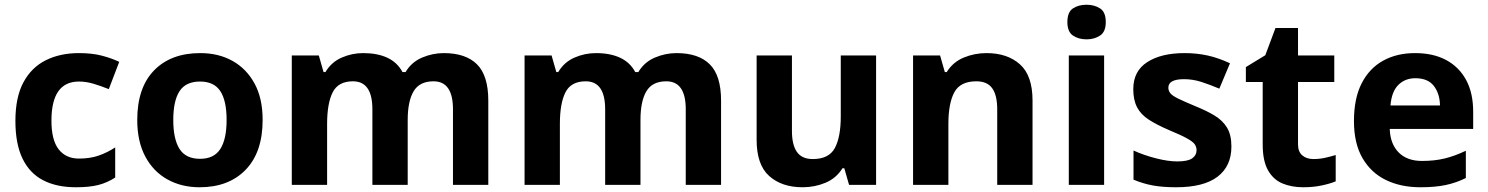

<svg xmlns="http://www.w3.org/2000/svg" viewBox="-20 -780 6278 810"><path d="M300 10Q219 10 162 -19.5Q105 -49 75 -111Q45 -173 45 -270Q45 -370 79 -433Q113 -496 173.5 -526Q234 -556 313 -556Q369 -556 410.5 -545Q452 -534 483 -519L439 -404Q404 -418 373.5 -427Q343 -436 313 -436Q197 -436 197 -271Q197 -189 227.5 -150Q258 -111 313 -111Q360 -111 396 -123.5Q432 -136 466 -158V-31Q432 -9 394.5 0.5Q357 10 300 10Z M1088 -274Q1088 -138 1016.5 -64Q945 10 822 10Q746 10 686.5 -23Q627 -56 593 -119.5Q559 -183 559 -274Q559 -410 630 -483Q701 -556 825 -556Q902 -556 961 -523Q1020 -490 1054 -427.5Q1088 -365 1088 -274ZM711 -274Q711 -193 737.5 -151.5Q764 -110 824 -110Q883 -110 909.5 -151.5Q936 -193 936 -274Q936 -355 909.5 -395.5Q883 -436 824 -436Q764 -436 737.5 -395.5Q711 -355 711 -274Z M1852 -556Q1945 -556 1992.5 -508.5Q2040 -461 2040 -356V0H1891V-319Q1891 -437 1809 -437Q1750 -437 1725 -395Q1700 -353 1700 -274V0H1551V-319Q1551 -437 1469 -437Q1407 -437 1383.5 -390.5Q1360 -344 1360 -257V0H1211V-546H1325L1345 -476H1353Q1378 -518 1421.5 -537Q1465 -556 1512 -556Q1572 -556 1614 -536.5Q1656 -517 1678 -476H1691Q1716 -518 1760.5 -537Q1805 -556 1852 -556Z M2834 -556Q2927 -556 2974.5 -508.5Q3022 -461 3022 -356V0H2873V-319Q2873 -437 2791 -437Q2732 -437 2707 -395Q2682 -353 2682 -274V0H2533V-319Q2533 -437 2451 -437Q2389 -437 2365.5 -390.5Q2342 -344 2342 -257V0H2193V-546H2307L2327 -476H2335Q2360 -518 2403.5 -537Q2447 -556 2494 -556Q2554 -556 2596 -536.5Q2638 -517 2660 -476H2673Q2698 -518 2742.5 -537Q2787 -556 2834 -556Z M3676 -546V0H3562L3542 -70H3534Q3508 -28 3462.5 -9Q3417 10 3366 10Q3278 10 3225 -37.5Q3172 -85 3172 -190V-546H3321V-227Q3321 -169 3342 -139Q3363 -109 3409 -109Q3477 -109 3502 -155.5Q3527 -202 3527 -289V-546Z M4142 -556Q4230 -556 4283 -508.5Q4336 -461 4336 -356V0H4187V-319Q4187 -378 4166 -407.5Q4145 -437 4099 -437Q4031 -437 4006 -390.5Q3981 -344 3981 -257V0H3832V-546H3946L3966 -476H3974Q4000 -518 4045.5 -537Q4091 -556 4142 -556Z M4638 -546V0H4489V-546ZM4564 -760Q4597 -760 4621 -744.5Q4645 -729 4645 -687Q4645 -646 4621 -630Q4597 -614 4564 -614Q4530 -614 4506.5 -630Q4483 -646 4483 -687Q4483 -729 4506.5 -744.5Q4530 -760 4564 -760Z M5175 -162Q5175 -79 5116.5 -34.5Q5058 10 4942 10Q4885 10 4844 2.5Q4803 -5 4762 -22V-145Q4806 -125 4857 -112Q4908 -99 4947 -99Q4991 -99 5009.5 -112Q5028 -125 5028 -146Q5028 -160 5020.5 -171Q5013 -182 4988 -196Q4963 -210 4910 -232Q4859 -254 4826 -275.5Q4793 -297 4777 -327.5Q4761 -358 4761 -404Q4761 -480 4820 -518Q4879 -556 4977 -556Q5028 -556 5074 -546Q5120 -536 5169 -513L5124 -406Q5084 -423 5048 -434.5Q5012 -446 4975 -446Q4942 -446 4925.5 -437Q4909 -428 4909 -410Q4909 -397 4917.5 -386.5Q4926 -376 4950.5 -364Q4975 -352 5023 -332Q5070 -313 5104 -292.5Q5138 -272 5156.5 -241.5Q5175 -211 5175 -162Z M5521 -109Q5546 -109 5569 -114Q5592 -119 5615 -126V-15Q5591 -5 5555.5 2.5Q5520 10 5478 10Q5429 10 5390.5 -6Q5352 -22 5329.5 -61.5Q5307 -101 5307 -171V-434H5236V-497L5318 -547L5361 -662H5456V-546H5609V-434H5456V-171Q5456 -140 5474 -124.5Q5492 -109 5521 -109Z M5950 -556Q6026 -556 6080.5 -527Q6135 -498 6165 -443Q6195 -388 6195 -308V-236H5843Q5845 -173 5880.5 -137Q5916 -101 5979 -101Q6032 -101 6075 -111.5Q6118 -122 6164 -144V-29Q6124 -9 6079.5 0.5Q6035 10 5972 10Q5890 10 5827 -20.5Q5764 -51 5728 -113Q5692 -175 5692 -269Q5692 -365 5724.5 -428.5Q5757 -492 5815 -524Q5873 -556 5950 -556ZM5951 -450Q5908 -450 5879.5 -422Q5851 -394 5846 -335H6055Q6054 -385 6029 -417.5Q6004 -450 5951 -450Z"/></svg>

Font: Noto Sans Adlam
Style: Regular
Weight: 400
Designer: Mark Jamra, Neil Patel
Foundry: JamraPatel LLC
Version: Version 3.001